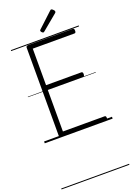

<svg xmlns="http://www.w3.org/2000/svg" viewBox="-304 -1357 1344 1956"><g transform="rotate(-20 368.0 -379.5)"><path d="M187 0Q173 0 166.5 -5.5Q160 -11 160 -23V-979Q160 -989 167 -993.5Q174 -998 188 -998H667Q675 -998 679 -992.5Q683 -987 683 -973Q683 -959 679 -953.5Q675 -948 667 -948H215V-552H597Q605 -552 609.5 -546.5Q614 -541 614 -528Q614 -514 609.5 -508Q605 -502 597 -502H215V-50H667Q675 -50 679 -44.5Q683 -39 683 -25Q683 -11 679 -5.5Q675 0 667 0ZM374 -1066Q367 -1066 358 -1075Q349 -1084 349 -1091Q349 -1093 349.5 -1096.5Q350 -1100 354 -1103L512 -1250Q516 -1253 519 -1256Q522 -1259 527 -1259Q533 -1259 541 -1253Q549 -1247 554.5 -1239.5Q560 -1232 560 -1225Q560 -1221 559 -1218Q558 -1215 552 -1210L387 -1073Q383 -1070 380 -1068Q377 -1066 374 -1066ZM0 490H736V500H0ZM0 -20H736V0H0ZM0 -505H736V-500H0ZM0 -1010H736V-1000H0Z"/></g></svg>

Font: Playwrite ES Guides
Style: Regular
Weight: 400
Designer: Veronika Burian, José Scaglione
Foundry: TypeTogether
Version: Version 1.003